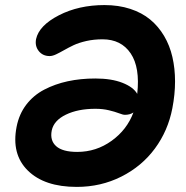

<svg xmlns="http://www.w3.org/2000/svg" viewBox="-20 -731 737 761"><path d="M284.2 9.8Q155.8 9.8 90.1 -55.2Q24.4 -120.1 45.9 -229Q55.7 -278.8 84.2 -316.2Q112.8 -353.5 155.3 -375.7Q197.8 -397.9 248.5 -408.9Q299.3 -419.9 357.9 -419.9Q421.9 -419.9 465.3 -402.8Q508.8 -385.7 523.9 -358.9Q535.6 -463.4 498 -519.3Q460.4 -575.2 386.2 -575.2Q352.1 -575.2 322 -568.4Q292 -561.5 271.5 -551.8Q251 -542 233.9 -532.2Q216.8 -522.5 202.4 -515.6Q188 -508.8 176.8 -508.8Q149.4 -508.8 133.5 -528.8Q117.7 -548.8 123 -576.2Q134.8 -629.9 213.4 -670.4Q292 -710.9 394 -710.9Q450.2 -710.9 496.3 -695.8Q542.5 -680.7 575.2 -653.6Q607.9 -626.5 630.4 -588.6Q652.8 -550.8 663.3 -505.1Q673.8 -459.5 673.8 -408.2Q673.8 -356.9 663.1 -301.8Q646 -212.9 594 -142.3Q542 -71.8 460.9 -31Q379.9 9.8 284.2 9.8ZM185.1 -213.9Q177.2 -174.3 202.6 -151.6Q228 -128.9 286.1 -128.9Q361.3 -128.9 422.4 -172.9Q483.4 -216.8 508.8 -285.2Q495.1 -275.9 475.1 -275.9Q467.3 -275.9 451.7 -282Q436 -288.1 411.9 -293.9Q387.7 -299.8 357.9 -299.8Q289.1 -299.8 241.2 -276.6Q193.4 -253.4 185.1 -213.9Z"/></svg>

Font: Shantell Sans Irregular
Style: Bold Italic
Weight: 700
Italic angle: -11.31°
Designer: Stephen Nixon, Anya Danilova, Shantell Martin
Foundry: Arrow Type
Version: Version 1.006;[9816181b4]